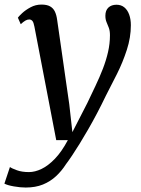

<svg xmlns="http://www.w3.org/2000/svg" viewBox="-63 -587 630 856"><path d="M90.4 -468.4Q86.9 -487.5 81.2 -493.9Q75.5 -500.2 67.3 -500.2Q58.6 -500.2 50 -495.1Q41.3 -490 29.4 -479.2L16.7 -508.2Q20.7 -514.2 35.7 -528.3Q50.8 -542.4 73.3 -554.5Q95.7 -566.6 121.7 -566.6Q146.2 -566.6 160.4 -558.5Q174.6 -550.4 181.7 -535.4Q188.8 -520.4 191.6 -499.6Q198.4 -452.5 205.2 -405.4Q212.1 -358.3 218.7 -311.2Q225.3 -264.2 232.1 -217.2Q238.9 -170.1 245.7 -123.2L259.7 2.1L326.4 -127.9Q345.3 -167.6 363.3 -205.5Q381.3 -243.3 395.7 -280.5Q410 -317.6 418.6 -354.8Q427.2 -391.9 427.2 -429.9Q427.2 -450 422.1 -463.2Q417.1 -476.4 411.9 -488.5Q406.8 -500.5 406.8 -516.9Q406.8 -540.7 420.3 -553.3Q433.9 -565.9 456.2 -565.9Q477.2 -565.9 491.3 -554.2Q505.5 -542.6 512.9 -522Q520.4 -501.5 520.4 -474.6Q520.4 -420 502.5 -364.9Q484.7 -309.9 458.8 -257.9Q432.8 -206 408.8 -159.9Q389.4 -119.5 369.4 -81.5Q349.4 -43.6 329.8 -9.6Q310.2 24.5 292.2 53.6Q274.2 82.7 258.7 105.9Q243.2 129.1 231 145.2Q212 175.1 186.8 198.5Q161.6 222 128.4 235.6Q95.2 249.1 51.4 249.1Q27.6 249.1 -1.3 244Q-30.1 238.9 -43.4 231.7L-18.7 157.6Q-10.2 163.9 12.2 172Q34.5 180.2 66.1 180.2Q92.8 180.2 122.3 166.1Q151.7 152 181.8 120.8Q211.9 89.6 239.5 37.8H187.7Z"/></svg>

Font: Merriweather Light
Style: Italic
Weight: 300
Italic angle: -7.8°
Designer: Eben Sorkin
Foundry: Eben Sorkin
Version: Version 2.101